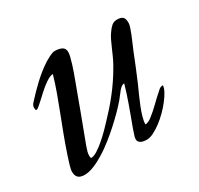

<svg xmlns="http://www.w3.org/2000/svg" viewBox="-109 -604 766 738"><g transform="rotate(-30 274.0 -234.5)"><path d="M311 -21Q311 -29.8 315.2 -40.8Q319.3 -51.8 323.7 -65.9Q331.5 -86.9 339.4 -108.2Q347.2 -129.4 355 -151.4Q362.8 -172.4 368.4 -190.4Q374 -208.5 380.4 -230Q374 -230 368.2 -225.8Q362.3 -221.7 356.4 -214.8Q350.6 -208 344.5 -199.7Q338.4 -191.4 331.5 -183.1Q317.4 -166.5 297.9 -146.7Q278.3 -127 255.9 -106.7Q233.4 -86.4 209.2 -67.4Q185.1 -48.3 161.1 -33.7Q137.2 -19 114.7 -10Q92.3 -1 73.7 -1Q54.7 -1 45.7 -9.3Q36.6 -17.6 36.6 -36.1Q36.6 -41.5 38.3 -49.3Q40 -57.1 42.7 -65.9Q45.4 -74.7 48.3 -83.7Q51.3 -92.8 53.7 -100.6Q67.4 -141.6 81.8 -179.7Q96.2 -217.8 110.4 -254.4Q124.5 -291 137.5 -326.7Q150.4 -362.3 160.6 -397.9Q151.4 -397.9 139.6 -391.4Q127.9 -384.8 115.5 -375Q103 -365.2 90.8 -354Q78.6 -342.8 68.1 -333Q57.6 -323.2 49.6 -316.7Q41.5 -310.1 38.1 -310.1Q34.2 -310.1 33.7 -314.7Q33.2 -319.3 33.2 -321.8Q33.2 -327.6 35.4 -332Q37.6 -336.4 41 -340.3Q70.3 -372.6 99.6 -400.1Q128.9 -427.7 164.1 -451.2Q168 -453.1 173.8 -456.5Q179.7 -460 186.3 -463.4Q192.9 -466.8 199.2 -469Q205.6 -471.2 210.4 -471.2Q228.5 -471.2 241.5 -465.1Q254.4 -459 254.4 -440.9Q254.4 -433.6 251.2 -420.7Q248 -407.7 243.4 -392.8Q238.8 -377.9 233.4 -362.5Q228 -347.2 223.1 -334.5Q201.2 -274.4 179.4 -216.3Q157.7 -158.2 133.8 -94.7Q129.4 -82.5 127 -73.5Q124.5 -64.5 124.5 -55.7Q124.5 -53.2 125.2 -49.1Q126 -44.9 127.9 -44.9Q139.2 -44.9 155.8 -55.4Q172.4 -65.9 189.2 -80.6Q206.1 -95.2 221.2 -110.4Q236.3 -125.5 245.1 -135.3Q262.2 -153.3 279.1 -172.1Q295.9 -190.9 312.7 -212.2Q329.6 -233.4 345.9 -257.6Q362.3 -281.7 378.9 -311Q386.7 -325.2 393.8 -340.8Q400.9 -356.4 407.5 -371.8Q414.1 -387.2 420.9 -401.4Q427.7 -415.5 435.5 -425.8Q444.3 -439 454.1 -447.5Q463.9 -456.1 478.5 -456.1Q496.1 -456.1 503.7 -449Q511.2 -441.9 511.2 -423.3Q511.2 -415.5 507.1 -403.1Q502.9 -390.6 497.1 -376Q491.2 -361.3 484.6 -346.4Q478 -331.5 473.1 -319.3Q461.9 -290 449.7 -261Q437.5 -231.9 425.3 -202.6Q417.5 -185.1 408.2 -164.6Q398.9 -144 390.9 -123.8Q382.8 -103.5 377.4 -84.7Q372.1 -65.9 372.1 -52.2Q378.4 -52.2 386 -55.7Q393.6 -59.1 399.9 -64Q421.9 -81.1 441.4 -100.3Q460.9 -119.6 484.4 -140.1Q489.7 -145.5 494.9 -147.5Q500 -149.4 505.4 -149.4Q505.4 -138.7 497.3 -123.5Q489.3 -108.4 476.3 -91.6Q463.4 -74.7 446.8 -58.1Q430.2 -41.5 412.6 -28.3Q395 -15.1 378.2 -6.8Q361.3 1.5 347.7 1.5Q342.3 1.5 335.7 0.5Q329.1 -0.5 323.7 -2.9Q318.4 -5.4 314.7 -9.8Q311 -14.2 311 -21Z"/></g></svg>

Font: IM FELL French Canon
Style: Italic
Weight: 400
Italic angle: -17°
Designer: Igino Marini
Foundry: Igino Marini
Version: 3.00